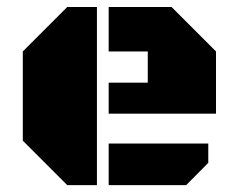

<svg xmlns="http://www.w3.org/2000/svg" viewBox="-20 -539 690 559"><path d="M262.2 0H175.8L46.4 -129.4V-389.2L175.8 -518.6H262.2ZM296.4 -208V-298.3H410.2V-389.2H296.4V-518.6H479.5L608.9 -389.2V-208ZM296.4 0V-121.1H586.4V-64.9L522 0Z"/></svg>

Font: Black Ops One
Style: Regular
Weight: 400
Designer: James Grieshaber
Foundry: James Grieshaber
Version: Version 1.002